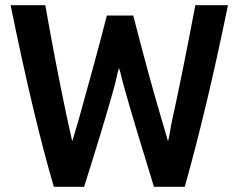

<svg xmlns="http://www.w3.org/2000/svg" viewBox="-20 -716 972 742"><path d="M861 -696Q780 -300 694 6H575Q497 -246 460 -378Q456 -391 452 -408Q448 -425 445 -436.5Q442 -448 440 -453Q438 -448 435 -436.5Q432 -425 428.5 -408Q425 -391 421 -378Q382 -237 305 6H188Q108 -268 21 -696H155Q195 -469 236 -275Q257 -177 259 -170Q260 -171 285 -257Q348 -481 393 -656H495Q553 -429 603 -260Q627 -176 629 -171Q631 -175 633 -185.5Q635 -196 638 -213Q641 -230 643 -241Q682 -417 735 -696Z"/></svg>

Font: Repo
Style: DemiBold
Weight: 600
Designer: Stefan Peev
Foundry: Context Ltd
Version: Version 001.000